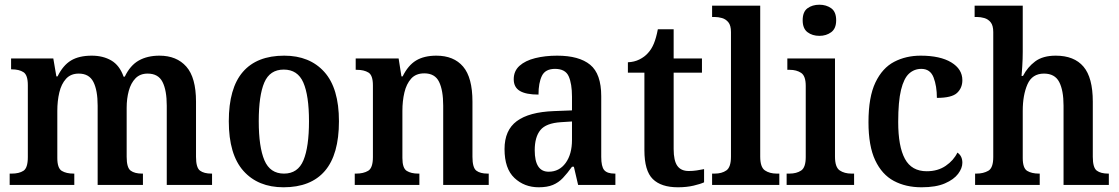

<svg xmlns="http://www.w3.org/2000/svg" viewBox="-20 -784 4746 814"><path d="M21 0V-48H30Q61 -48 79.5 -60Q98 -72 98 -118V-423Q98 -466 79.5 -478Q61 -490 30 -490H27V-536H206L219 -460H224Q247 -507 281 -527.5Q315 -548 369 -548Q417 -548 452 -527.5Q487 -507 504 -459H509Q532 -507 568.5 -527.5Q605 -548 656 -548Q729 -548 770 -501.5Q811 -455 811 -353V-119Q811 -73 828 -60.5Q845 -48 876 -48H879V0H687V-336Q687 -401 669 -436.5Q651 -472 606 -472Q574 -472 554.5 -452Q535 -432 526 -399Q517 -366 517 -327V-119Q517 -73 534 -60.5Q551 -48 582 -48H586V0H394V-336Q394 -401 376 -436.5Q358 -472 314 -472Q280 -472 260 -450Q240 -428 231.5 -392Q223 -356 223 -314V-114Q223 -71 242 -59.5Q261 -48 292 -48H295V0Z M1182 10Q1074 10 1012 -59.5Q950 -129 950 -270Q950 -410 1009.5 -479Q1069 -548 1185 -548Q1293 -548 1355 -479Q1417 -410 1417 -270Q1417 -129 1357.5 -59.5Q1298 10 1182 10ZM1184 -48Q1243 -48 1266.5 -104.5Q1290 -161 1290 -270Q1290 -379 1266 -434Q1242 -489 1183 -489Q1124 -489 1100.5 -434Q1077 -379 1077 -270Q1077 -161 1101 -104.5Q1125 -48 1184 -48Z M1484 0V-48H1490Q1521 -48 1541 -60Q1561 -72 1561 -118V-422Q1561 -465 1542 -476.5Q1523 -488 1493 -488H1488V-536H1670L1682 -460H1687Q1710 -507 1744 -527.5Q1778 -548 1830 -548Q1904 -548 1943.5 -501.5Q1983 -455 1983 -353V-119Q1983 -73 1999.5 -60.5Q2016 -48 2047 -48H2052V0H1859V-336Q1859 -401 1841.5 -437Q1824 -473 1779 -473Q1743 -473 1723 -450.5Q1703 -428 1694.5 -392Q1686 -356 1686 -314V-114Q1686 -71 1704.5 -59.5Q1723 -48 1753 -48H1758V0Z M2264 10Q2203 10 2161 -29.5Q2119 -69 2119 -152Q2119 -232 2171 -270.5Q2223 -309 2328 -313L2405 -316V-374Q2405 -429 2391 -460.5Q2377 -492 2333 -492Q2292 -492 2277.5 -462.5Q2263 -433 2263 -383Q2210 -383 2184 -398.5Q2158 -414 2158 -448Q2158 -483 2182.5 -505Q2207 -527 2249 -537.5Q2291 -548 2342 -548Q2435 -548 2482 -509.5Q2529 -471 2529 -376V-119Q2529 -78 2541.5 -63Q2554 -48 2586 -48H2589V0H2431L2413 -77H2405Q2385 -49 2366.5 -29.5Q2348 -10 2324 0Q2300 10 2264 10ZM2306 -56Q2351 -56 2378 -93Q2405 -130 2405 -191V-269L2358 -266Q2295 -262 2271 -232.5Q2247 -203 2247 -147Q2247 -56 2306 -56Z M2854 10Q2783 10 2747.5 -25Q2712 -60 2712 -147V-476H2642V-520Q2669 -521 2691 -532Q2713 -543 2727 -559Q2742 -575 2752 -599Q2762 -623 2769 -660H2836V-536H2956V-476H2836V-152Q2836 -103 2851.5 -81Q2867 -59 2900 -59Q2918 -59 2934 -61.5Q2950 -64 2965 -67V-11Q2950 -4 2920.5 3Q2891 10 2854 10Z M2999 0V-48H3010Q3040 -48 3059.5 -61.5Q3079 -75 3079 -120V-648Q3079 -676 3068 -689.5Q3057 -703 3041 -707.5Q3025 -712 3010 -712H2999V-760H3203V-120Q3203 -75 3223 -61.5Q3243 -48 3273 -48H3284V0Z M3454 -632Q3424 -632 3403.5 -647.5Q3383 -663 3383 -698Q3383 -734 3403.5 -749Q3424 -764 3454 -764Q3483 -764 3504 -749Q3525 -734 3525 -698Q3525 -663 3504 -647.5Q3483 -632 3454 -632ZM3315 0V-48H3327Q3357 -48 3376.5 -61Q3396 -74 3396 -118V-420Q3396 -462 3376.5 -475Q3357 -488 3328 -488H3318V-536H3520V-120Q3520 -75 3540 -61.5Q3560 -48 3590 -48H3601V0Z M3887 10Q3820 10 3769.5 -17Q3719 -44 3690.5 -104.5Q3662 -165 3662 -266Q3662 -373 3691.5 -434.5Q3721 -496 3771 -522Q3821 -548 3883 -548Q3966 -548 4013 -519.5Q4060 -491 4060 -444Q4060 -411 4037.5 -390Q4015 -369 3952 -369Q3952 -419 3938 -455.5Q3924 -492 3886 -492Q3856 -492 3834 -472Q3812 -452 3800 -403Q3788 -354 3788 -267Q3788 -163 3816.5 -110.5Q3845 -58 3909 -58Q3956 -58 3989.5 -81Q4023 -104 4039 -137Q4060 -123 4060 -94Q4060 -71 4042 -47Q4024 -23 3986 -6.5Q3948 10 3887 10Z M4114 0V-48H4120Q4149 -48 4170 -60Q4191 -72 4191 -118V-648Q4191 -676 4180 -689.5Q4169 -703 4153 -707.5Q4137 -712 4122 -712H4112V-760H4316V-564Q4316 -534 4314 -503Q4312 -472 4311 -462H4317Q4336 -499 4368.5 -523.5Q4401 -548 4456 -548Q4534 -548 4573.5 -501.5Q4613 -455 4613 -353V-119Q4613 -73 4630 -60.5Q4647 -48 4678 -48H4681V0H4489V-336Q4489 -401 4470.5 -436.5Q4452 -472 4406 -472Q4356 -472 4336 -426.5Q4316 -381 4316 -314V-114Q4316 -71 4335 -59.5Q4354 -48 4385 -48H4388V0Z"/></svg>

Font: Noto Serif Georgian SemiCondensed SemiBold
Style: Regular
Weight: 600
Width: 4
Designer: Monotype Design Team, Akaki Razmadze
Foundry: Google LLC
Version: Version 2.003; ttfautohint (v1.8.4.7-5d5b)